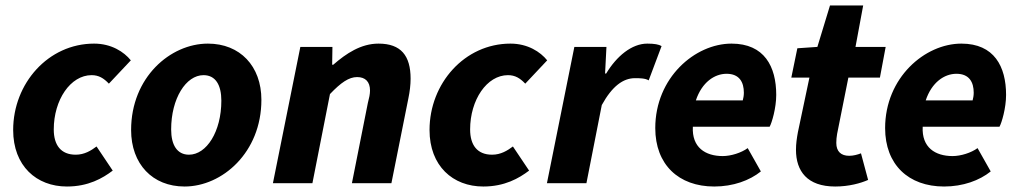

<svg xmlns="http://www.w3.org/2000/svg" viewBox="-20 -668 3717 700"><path d="M224 12C302 12 354 -18 391 -46L332 -134C312 -119 288 -104 256 -104C202 -104 176 -139 176 -196C176 -304 237 -394 314 -394C340 -394 358 -383 377 -363L457 -448C432 -479 386 -509 323 -509C156 -509 28 -364 28 -194C28 -63 113 12 224 12Z M653 12C790 12 933 -112 933 -304C933 -427 855 -509 738 -509C601 -509 458 -386 458 -194C458 -70 536 12 653 12ZM669 -104C626 -104 604 -139 604 -196C604 -309 658 -394 722 -394C766 -394 787 -358 787 -301C787 -188 733 -104 669 -104Z M975 0H1119L1183 -325C1223 -367 1252 -387 1282 -387C1312 -387 1329 -370 1329 -338C1329 -325 1326 -311 1321 -292L1263 0H1407L1469 -310C1474 -334 1477 -359 1477 -381C1477 -465 1442 -509 1360 -509C1296 -509 1242 -473 1195 -432H1191L1192 -497H1075Z M1742 12C1820 12 1872 -18 1909 -46L1850 -134C1830 -119 1806 -104 1774 -104C1720 -104 1694 -139 1694 -196C1694 -304 1755 -394 1832 -394C1858 -394 1876 -383 1895 -363L1975 -448C1950 -479 1904 -509 1841 -509C1674 -509 1546 -364 1546 -194C1546 -63 1631 12 1742 12Z M1974 0H2118L2174 -285C2212 -354 2252 -383 2295 -383C2311 -383 2332 -383 2345 -375L2392 -500C2382 -506 2366 -509 2340 -509C2283 -509 2228 -463 2190 -400H2186L2191 -497H2074Z M2584 12C2653 12 2713 -10 2754 -43L2706 -128C2683 -111 2645 -99 2615 -99C2552 -99 2502 -130 2506 -206H2786C2794 -220 2810 -274 2810 -322C2810 -425 2767 -509 2647 -509C2514 -509 2369 -385 2369 -201C2369 -68 2454 12 2584 12ZM2517 -302C2539 -368 2585 -399 2629 -399C2676 -399 2692 -368 2692 -330C2692 -319 2690 -310 2688 -302Z M3025 12C3075 12 3118 0 3145 -12L3119 -109C3106 -104 3091 -100 3076 -100C3047 -100 3029 -115 3029 -147C3029 -158 3030 -168 3032 -180L3073 -385H3188L3209 -497H3099L3127 -648H3006L2960 -497L2887 -492L2865 -385H2931L2889 -186C2885 -164 2882 -144 2882 -122C2882 -44 2923 12 3025 12Z M3422 12C3491 12 3551 -10 3592 -43L3544 -128C3521 -111 3483 -99 3453 -99C3390 -99 3340 -130 3344 -206H3624C3632 -220 3648 -274 3648 -322C3648 -425 3605 -509 3485 -509C3352 -509 3207 -385 3207 -201C3207 -68 3292 12 3422 12ZM3355 -302C3377 -368 3423 -399 3467 -399C3514 -399 3530 -368 3530 -330C3530 -319 3528 -310 3526 -302Z"/></svg>

Font: Source Sans Pro
Style: Bold Italic
Weight: 700
Italic angle: -11°
Designer: Paul D. Hunt
Foundry: Adobe Systems Incorporated
Version: Version 3.006;hotconv 1.0.111;makeotfexe 2.5.65597